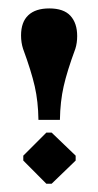

<svg xmlns="http://www.w3.org/2000/svg" viewBox="-20 -430 233 456"><path d="M90 6.3H102.7L159.7 -48.7V-60.3L102.7 -115H90L35.3 -60.3V-48.7ZM71.3 -145.3H122.3Q123 -189 131.2 -225Q139.3 -261 159 -314.3Q163.3 -328 163.3 -344.3Q163.3 -375 147.3 -392.5Q131.3 -410 97 -410Q64.3 -410 47.2 -393.8Q30 -377.7 30 -345.7Q30 -329 34.7 -314.3Q54.3 -261 62.5 -225Q70.7 -189 71.3 -145.3Z"/></svg>

Font: Jomhuria
Style: Regular
Weight: 400
Designer: Arabic design by Kourosh Beigpour, Latin design by Eben Sorkin, engineering by Lasse Fister and Khaled Hosney
Version: Version 1.0000